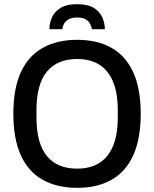

<svg xmlns="http://www.w3.org/2000/svg" viewBox="-20 -889 739 921"><path d="M350 12Q254 12 185 -26.5Q116 -65 80 -144Q44 -223 44 -343Q44 -464 80 -542.5Q116 -621 185 -659.5Q254 -698 350 -698Q447 -698 515 -659.5Q583 -621 619 -542.5Q655 -464 655 -343Q655 -223 619 -144Q583 -65 515 -26.5Q447 12 350 12ZM350 -80Q397 -80 433 -95Q469 -110 494 -140.5Q519 -171 532 -217Q545 -263 545 -325V-361Q545 -423 532 -469Q519 -515 494 -545.5Q469 -576 433 -591Q397 -606 350 -606Q303 -606 266.5 -591Q230 -576 205 -545.5Q180 -515 167.5 -469Q155 -423 155 -361V-325Q155 -263 167.5 -217Q180 -171 205 -140.5Q230 -110 266.5 -95Q303 -80 350 -80ZM217 -749Q217 -777 229 -805Q241 -833 270.5 -851Q300 -869 350 -869Q401 -869 430 -851Q459 -833 471 -805Q483 -777 483 -749H421Q419 -761 412.5 -774Q406 -787 391.5 -796Q377 -805 350 -805Q324 -805 308.5 -796Q293 -787 286.5 -774Q280 -761 279 -749Z"/></svg>

Font: Archivo SemiCondensed Medium
Style: Regular
Weight: 500
Width: 4
Designer: Hector Gatti
Foundry: Omnibus-Type
Version: Version 2.001